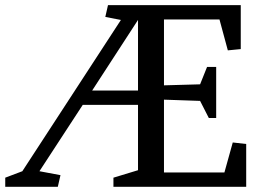

<svg xmlns="http://www.w3.org/2000/svg" viewBox="-49 -720 1003 740"><path d="M184.1 -44.9 173.8 0H-28.8V-35.2L37.1 -60.1L417 -643.1L356.9 -654.8L367.2 -700.2H878.9V-530.8L829.1 -525.9L796.9 -645H583V-391.1L722.2 -395L749 -461.9H784.2V-265.1H755.9L722.2 -331.1L583 -335.9V-55.2H815.9L848.1 -170.9L899.9 -165V0H388.2V-35.2L482.9 -64V-315.9H270L103 -60.1ZM482.9 -371.1V-643.1L306.2 -371.1Z"/></svg>

Font: Brawler
Style: Regular
Weight: 400
Version: Version 1.000